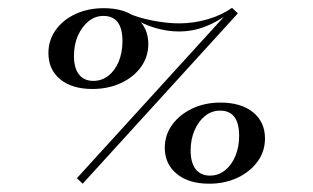

<svg xmlns="http://www.w3.org/2000/svg" viewBox="-20 -447 782 479"><path d="M186.3 11.3 171.8 -2.4 558.9 -427.4 573.4 -413.7ZM210.5 -225Q159.7 -225 130.2 -249.2Q100.8 -273.4 100.8 -314.5Q100.8 -346.8 119 -372.2Q137.1 -397.6 168.5 -412.1Q200 -426.6 238.7 -426.6Q290.3 -426.6 320.2 -402.4Q350 -378.2 350 -337.1Q350 -305.6 331.9 -280.2Q313.7 -254.8 281.9 -239.9Q250 -225 210.5 -225ZM212.9 -245.2Q233.9 -245.2 250.4 -258.1Q266.9 -271 276.2 -293.5Q285.5 -316.1 285.5 -344.4Q285.5 -407.3 237.9 -407.3Q216.9 -407.3 200.4 -393.5Q183.9 -379.8 174.2 -357.7Q164.5 -335.5 164.5 -307.3Q164.5 -277.4 177 -261.3Q189.5 -245.2 212.9 -245.2ZM501.6 11.3Q450.8 11.3 421 -13.3Q391.1 -37.9 391.1 -78.2Q391.1 -110.5 409.7 -135.9Q428.2 -161.3 459.7 -176.2Q491.1 -191.1 529.8 -191.1Q581.5 -191.1 611.3 -166.9Q641.1 -142.7 641.1 -101.6Q641.1 -69.4 622.6 -44Q604 -18.5 572.6 -3.6Q541.1 11.3 501.6 11.3ZM504 -8.9Q525 -8.9 541.5 -22.2Q558.1 -35.5 567.3 -58.1Q576.6 -80.6 576.6 -108.1Q576.6 -171 529 -171Q508.1 -171 491.5 -157.7Q475 -144.4 465.3 -121.8Q455.6 -99.2 455.6 -71.8Q455.6 -41.1 468.1 -25Q480.6 -8.9 504 -8.9ZM425.8 -368.5Q396.8 -368.5 365.7 -377.8Q334.7 -387.1 308.1 -404.8L299.2 -414.5Q322.6 -403.2 359.3 -396Q396 -388.7 426.6 -388.7Q462.9 -388.7 497.6 -398.8Q532.3 -408.9 558.9 -427.4L554 -416.1Q523.4 -392.7 491.9 -380.6Q460.5 -368.5 425.8 -368.5Z"/></svg>

Font: Playfair 5pt SemiExpanded Light Medium
Style: Italic
Weight: 500
Italic angle: -15.6°
Version: Version 2.001;gftools[0.9.30]